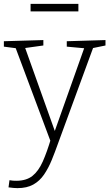

<svg xmlns="http://www.w3.org/2000/svg" viewBox="-26 -735 565 992"><path d="M18 233 23 196Q33 198 41.5 198.5Q50 199 58 199Q110 199 141.5 174Q173 149 195 99.5Q217 50 238 -21L237 0L53 -492L63 -485L-6 -494V-522L198 -528V-500L97 -486L102 -493L263 -42L252 -44L411 -492L417 -485L319 -494V-522L519 -528V-500L446 -485L457 -493L275 3Q258 51 241 92.5Q224 134 201.5 167Q179 200 146 218.5Q113 237 64 237Q46 237 18 233ZM379 -715V-676H132V-715Z"/></svg>

Font: Bitter Thin Light
Style: Regular
Weight: 300
Version: Version 2.002